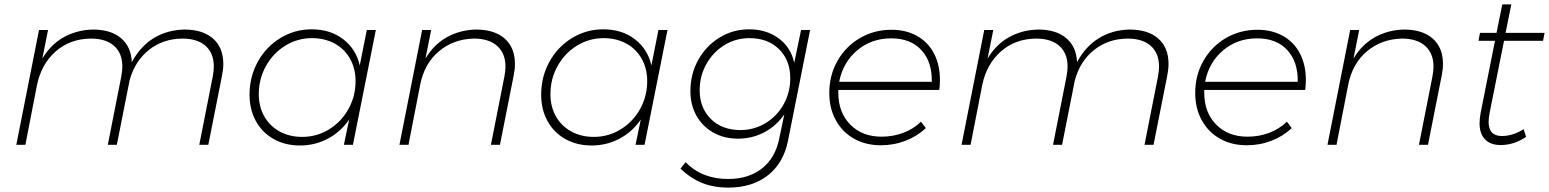

<svg xmlns="http://www.w3.org/2000/svg" viewBox="-20 -657 7027 871"><path d="M993 -367Q993 -342 987 -313L925 0H884L945 -309Q950 -336 950 -355Q950 -415 913 -448.5Q876 -482 807 -482Q719 -481 655.5 -430.5Q592 -380 568 -293L510 0H469L530 -309Q535 -336 535 -355Q535 -415 498 -448.5Q461 -482 392 -482Q298 -481 233 -424Q168 -367 148 -272L95 0H54L157 -521H198L172 -391Q209 -454 268 -487.5Q327 -521 401 -523Q483 -523 529 -484Q575 -445 578 -375Q616 -446 676.5 -483.5Q737 -521 816 -523Q900 -523 946.5 -482Q993 -441 993 -367Z M1112 -227Q1112 -309 1149.5 -377Q1187 -445 1252 -484.5Q1317 -524 1394 -524Q1478 -524 1536.5 -479.5Q1595 -435 1612 -360L1644 -521H1685L1581 0H1540L1564 -115Q1526 -59 1467.5 -28Q1409 3 1341 3Q1274 3 1222 -26Q1170 -55 1141 -107.5Q1112 -160 1112 -227ZM1593 -289Q1593 -346 1568 -390.5Q1543 -435 1498 -459.5Q1453 -484 1395 -484Q1330 -484 1274.5 -450Q1219 -416 1186.5 -357.5Q1154 -299 1154 -230Q1154 -173 1179 -129Q1204 -85 1248.5 -60.5Q1293 -36 1351 -36Q1417 -36 1472.5 -70Q1528 -104 1560.5 -162Q1593 -220 1593 -289Z M2316 -367Q2316 -342 2310 -313L2248 0H2207L2268 -309Q2273 -336 2273 -355Q2273 -415 2235.5 -448.5Q2198 -482 2130 -482Q2038 -480 1971.5 -424.5Q1905 -369 1886 -272L1833 0H1792L1895 -521H1936L1910 -391Q1947 -454 2006 -487.5Q2065 -521 2139 -523Q2223 -523 2269.5 -482Q2316 -441 2316 -367Z M2435 -227Q2435 -309 2472.5 -377Q2510 -445 2575 -484.5Q2640 -524 2717 -524Q2801 -524 2859.5 -479.5Q2918 -435 2935 -360L2967 -521H3008L2904 0H2863L2887 -115Q2849 -59 2790.5 -28Q2732 3 2664 3Q2597 3 2545 -26Q2493 -55 2464 -107.5Q2435 -160 2435 -227ZM2916 -289Q2916 -346 2891 -390.5Q2866 -435 2821 -459.5Q2776 -484 2718 -484Q2653 -484 2597.5 -450Q2542 -416 2509.5 -357.5Q2477 -299 2477 -230Q2477 -173 2502 -129Q2527 -85 2571.5 -60.5Q2616 -36 2674 -36Q2740 -36 2795.5 -70Q2851 -104 2883.5 -162Q2916 -220 2916 -289Z M3067 108 3090 79Q3165 155 3283 155Q3375 155 3435.5 108Q3496 61 3514 -24L3538 -138Q3501 -85 3446.5 -56.5Q3392 -28 3328 -28Q3265 -28 3216 -55.5Q3167 -83 3139.5 -132Q3112 -181 3112 -244Q3112 -321 3147.5 -385Q3183 -449 3244 -486.5Q3305 -524 3378 -524Q3457 -524 3512.5 -483Q3568 -442 3583 -372L3614 -521H3655L3555 -20Q3535 82 3464 138Q3393 194 3284 194Q3217 194 3165 173Q3113 152 3067 108ZM3565 -302Q3565 -384 3514 -434Q3463 -484 3380 -484Q3318 -484 3266.5 -452.5Q3215 -421 3184.5 -366.5Q3154 -312 3154 -248Q3154 -167 3205 -117Q3256 -67 3339 -67Q3401 -67 3453 -98.5Q3505 -130 3535 -184Q3565 -238 3565 -302Z M3783 -249V-236Q3783 -147 3837 -92Q3891 -37 3979 -37Q4032 -37 4078 -54.5Q4124 -72 4158 -105L4180 -76Q4141 -39 4088 -18.5Q4035 2 3976 2Q3907 2 3854 -28Q3801 -58 3771.5 -112Q3742 -166 3742 -235Q3742 -316 3779.5 -381.5Q3817 -447 3881.5 -484.5Q3946 -522 4024 -522Q4091 -522 4141 -493.5Q4191 -465 4217.5 -413.5Q4244 -362 4244 -294Q4244 -272 4241 -249ZM3787 -286H4207Q4209 -376 4160 -429.5Q4111 -483 4023 -483Q3933 -483 3868.5 -428.5Q3804 -374 3787 -286Z M5281 -367Q5281 -342 5275 -313L5213 0H5172L5233 -309Q5238 -336 5238 -355Q5238 -415 5201 -448.5Q5164 -482 5095 -482Q5007 -481 4943.5 -430.5Q4880 -380 4856 -293L4798 0H4757L4818 -309Q4823 -336 4823 -355Q4823 -415 4786 -448.5Q4749 -482 4680 -482Q4586 -481 4521 -424Q4456 -367 4436 -272L4383 0H4342L4445 -521H4486L4460 -391Q4497 -454 4556 -487.5Q4615 -521 4689 -523Q4771 -523 4817 -484Q4863 -445 4866 -375Q4904 -446 4964.5 -483.5Q5025 -521 5104 -523Q5188 -523 5234.5 -482Q5281 -441 5281 -367Z M5443 -249V-236Q5443 -147 5497 -92Q5551 -37 5639 -37Q5692 -37 5738 -54.5Q5784 -72 5818 -105L5840 -76Q5801 -39 5748 -18.5Q5695 2 5636 2Q5567 2 5514 -28Q5461 -58 5431.5 -112Q5402 -166 5402 -235Q5402 -316 5439.5 -381.5Q5477 -447 5541.5 -484.5Q5606 -522 5684 -522Q5751 -522 5801 -493.5Q5851 -465 5877.5 -413.5Q5904 -362 5904 -294Q5904 -272 5901 -249ZM5447 -286H5867Q5869 -376 5820 -429.5Q5771 -483 5683 -483Q5593 -483 5528.5 -428.5Q5464 -374 5447 -286Z M6526 -367Q6526 -342 6520 -313L6458 0H6417L6478 -309Q6483 -336 6483 -355Q6483 -415 6445.5 -448.5Q6408 -482 6340 -482Q6248 -480 6181.5 -424.5Q6115 -369 6096 -272L6043 0H6002L6105 -521H6146L6120 -391Q6157 -454 6216 -487.5Q6275 -521 6349 -523Q6433 -523 6479.5 -482Q6526 -441 6526 -367Z M6738 -147Q6733 -120 6733 -105Q6733 -40 6793 -40Q6843 -40 6892 -71L6903 -36Q6848 1 6788 1Q6742 1 6717 -24.5Q6692 -50 6692 -98Q6692 -118 6697 -146L6762 -472H6687L6694 -508H6769L6795 -637H6836L6810 -508H6987L6980 -472H6803Z"/></svg>

Font: Gontserrat ExtraLight
Style: Italic
Weight: 275
Italic angle: -11.3°
Designer: Julieta Ulanovsky
Foundry: Julieta Ulanovsky
Version: Version 6.001